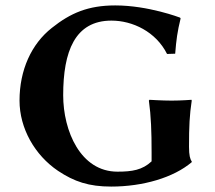

<svg xmlns="http://www.w3.org/2000/svg" viewBox="-20 -678 793 708"><path d="M539 -117V-83C505 -51 467 -45 413 -45C277 -45 213 -195 213 -327C213 -488 256 -602 391 -602C469 -602 555 -561 596 -479L626 -480C630 -531 634 -561 646 -610L644 -613C644 -613 527 -658 405 -658C305 -658 240 -630 171 -575C96 -516 52 -420 52 -307C52 -205 108 -106 194 -48C254 -8 308 10 390 10C507 10 620 -23 687 -80V-83C681 -91 677 -105 677 -137C677 -212 679 -254 687 -307L686 -310C686 -310 648 -307 613 -307C579 -307 531 -310 531 -310L529 -307C537 -250 539 -192 539 -117Z"/></svg>

Font: Libertinus Sans
Style: Bold
Weight: 700
Designer: Philipp H. Poll, Khaled Hosny
Foundry: Caleb Maclennan
Version: Version 7.050;RELEASE